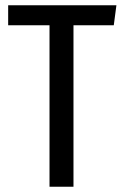

<svg xmlns="http://www.w3.org/2000/svg" viewBox="-20 -709 468 729"><path d="M422 -689 412 -613H259V0H168V-613H11V-689Z"/></svg>

Font: Fira Sans Extra Condensed
Style: Regular
Weight: 400
Width: 1
Designer: Carrois Corporate & Edenspiekermann AG
Foundry: Carrois Corporate GbR & Edenspiekermann AG
Version: Version 4.203